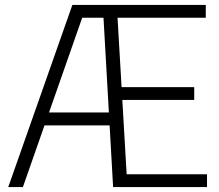

<svg xmlns="http://www.w3.org/2000/svg" viewBox="-20 -760 888 780"><path d="M13.5 0 274 -740H428.5L428 -688H314L73 0ZM137.5 -250.5 151.5 -303H446V-250.5ZM439.5 0 397.5 -740H816V-688H457.5L494.5 -52H821V0ZM456.5 -354V-406H769V-354Z"/></svg>

Font: Encode Sans SemiCondensed Light
Style: Regular
Weight: 300
Width: 4
Designer: Multiple Designers
Foundry: Impallari Type
Version: Version 3.002